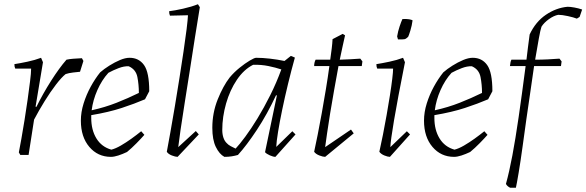

<svg xmlns="http://www.w3.org/2000/svg" viewBox="-20 -732 2770 907"><path d="M76 0 69 -12Q74 -36 81 -76.5Q88 -117 96 -165.5Q104 -214 110.5 -261.5Q117 -309 122 -348Q127 -387 127 -408H52Q48 -416 48 -429Q74 -433 109.5 -440.5Q145 -448 174 -459L183 -438L148 -228L152 -227Q183 -290 221.5 -350.5Q260 -411 294 -450Q307 -453 325.5 -454.5Q344 -456 367 -457L374 -444L358 -393Q347 -392 325.5 -389.5Q304 -387 290 -382Q271 -367 244.5 -332.5Q218 -298 190.5 -253.5Q163 -209 141 -167L115 0Z M504 9Q442 9 402 -38Q362 -85 362 -162Q362 -202 375 -243.5Q388 -285 408.5 -322.5Q429 -360 453 -390Q471 -406 496.5 -422Q522 -438 547 -448.5Q572 -459 592 -459Q636 -459 660.5 -424.5Q685 -390 685 -301L665 -263Q616 -242 555 -222Q494 -202 411 -188Q411 -182 411 -175Q411 -118 435.5 -78Q460 -38 506 -25Q526 -30 551 -44.5Q576 -59 601 -77Q626 -95 647 -112L662 -95Q648 -79 625 -55.5Q602 -32 580 -14Q559 -4 539 2.5Q519 9 504 9ZM492 -388Q461 -354 440 -306.5Q419 -259 413 -211Q476 -225 530.5 -246.5Q585 -268 636 -293Q636 -332 629 -368Q622 -404 588 -419Q566 -420 540 -410Q514 -400 492 -388Z M819 9Q809 9 792 2.5Q775 -4 768 -15Q775 -52 785 -108Q795 -164 806 -229.5Q817 -295 827.5 -362Q838 -429 847 -489Q856 -549 861.5 -594Q867 -639 868 -660L783 -658Q779 -666 779 -679Q805 -682 845 -691Q885 -700 915 -712L924 -698Q913 -633 901 -555.5Q889 -478 876.5 -398Q864 -318 852.5 -246Q841 -174 833 -119Q825 -64 822 -37L905 -113L919 -97Z M1040 9Q1016 -4 999.5 -38Q983 -72 983 -128Q983 -199 1008.5 -262.5Q1034 -326 1065 -366Q1086 -391 1112 -412Q1138 -433 1160 -446Q1182 -459 1190 -459Q1220 -459 1255 -455Q1290 -451 1324 -444L1354 -468L1373 -460Q1356 -399 1340.5 -335Q1325 -271 1313 -213Q1301 -155 1293.5 -109Q1286 -63 1285 -38L1361 -112L1376 -97L1281 9Q1271 9 1255 2Q1239 -5 1232 -13L1288 -281L1284 -282Q1242 -192 1193.5 -118.5Q1145 -45 1104 0Q1090 4 1074.5 6.5Q1059 9 1040 9ZM1093 -30Q1111 -49 1138.5 -86Q1166 -123 1196.5 -173Q1227 -223 1256.5 -282Q1286 -341 1309 -404Q1282 -413 1248 -420Q1214 -427 1176 -426Q1132 -404 1099 -355Q1066 -306 1048 -243Q1030 -180 1030 -118Q1030 -98 1035.5 -81.5Q1041 -65 1052 -55Q1058 -48 1070 -41.5Q1082 -35 1093 -30Z M1516 9Q1506 9 1489 2.5Q1472 -4 1464 -15Q1471 -47 1480.5 -94.5Q1490 -142 1500 -197.5Q1510 -253 1519.5 -310.5Q1529 -368 1536 -420H1464Q1464 -429 1466 -437Q1468 -445 1471 -450Q1488 -450 1505.5 -450Q1523 -450 1540 -450Q1544 -478 1547 -502.5Q1550 -527 1551 -547L1599 -572L1610 -565Q1604 -540 1598 -511Q1592 -482 1585 -450Q1610 -451 1634 -452Q1658 -453 1682 -455L1692 -442L1689 -420H1579Q1569 -365 1558.5 -307Q1548 -249 1539.5 -196Q1531 -143 1525 -101.5Q1519 -60 1516 -37L1638 -120L1651 -102Z M1837 -408H1762Q1758 -416 1758 -429Q1784 -433 1819.5 -440.5Q1855 -448 1884 -459L1893 -438Q1858 -262 1841.5 -164.5Q1825 -67 1824 -37L1902 -112L1917 -97L1822 9Q1812 9 1796 2.5Q1780 -4 1772 -15Q1780 -50 1789 -95.5Q1798 -141 1806.5 -189Q1815 -237 1822 -281.5Q1829 -326 1833 -359.5Q1837 -393 1837 -408ZM1860 -546Q1858 -554 1856 -560Q1860 -584 1867.5 -606.5Q1875 -629 1881 -642Q1900 -643 1912 -641Q1924 -639 1929 -636Q1926 -612 1918.5 -587.5Q1911 -563 1908 -558Q1906 -556 1901 -552Q1896 -548 1892 -547Q1882 -545 1860 -546Z M2125 9Q2063 9 2023 -38Q1983 -85 1983 -162Q1983 -202 1996 -243.5Q2009 -285 2029.5 -322.5Q2050 -360 2074 -390Q2092 -406 2117.5 -422Q2143 -438 2168 -448.5Q2193 -459 2213 -459Q2257 -459 2281.5 -424.5Q2306 -390 2306 -301L2286 -263Q2237 -242 2176 -222Q2115 -202 2032 -188Q2032 -182 2032 -175Q2032 -118 2056.5 -78Q2081 -38 2127 -25Q2147 -30 2172 -44.5Q2197 -59 2222 -77Q2247 -95 2268 -112L2283 -95Q2269 -79 2246 -55.5Q2223 -32 2201 -14Q2180 -4 2160 2.5Q2140 9 2125 9ZM2113 -388Q2082 -354 2061 -306.5Q2040 -259 2034 -211Q2097 -225 2151.5 -246.5Q2206 -268 2257 -293Q2257 -332 2250 -368Q2243 -404 2209 -419Q2187 -420 2161 -410Q2135 -400 2113 -388Z M2390 155Q2376 148 2370 137Q2386 79 2400.5 2Q2415 -75 2430 -178.5Q2445 -282 2463 -420H2389Q2390 -429 2391.5 -437Q2393 -445 2396 -450Q2413 -450 2430.5 -450Q2448 -450 2467 -450Q2470 -478 2474 -508Q2478 -538 2482 -569Q2510 -629 2558.5 -662Q2607 -695 2661 -700Q2674 -700 2693.5 -696.5Q2713 -693 2730 -687L2718 -652L2705 -644Q2690 -650 2662.5 -656Q2635 -662 2617 -662Q2596 -658 2573 -641.5Q2550 -625 2538 -606Q2533 -592 2525.5 -550.5Q2518 -509 2508 -450Q2538 -450 2567.5 -451.5Q2597 -453 2623 -455L2633 -442L2630 -420H2503Q2495 -364 2485.5 -299Q2476 -234 2466.5 -168.5Q2457 -103 2449 -42Q2439 31 2430 84.5Q2421 138 2417 155Z"/></svg>

Font: Labrada Lght
Style: Italic
Weight: 300
Italic angle: -7°
Designer: Mercedes Jáuregui
Foundry: Omnibus-Type Team
Version: Version 1.000; ttfautohint (v1.8.4.7-5d5b)